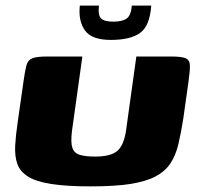

<svg xmlns="http://www.w3.org/2000/svg" viewBox="-20 -661 705 683"><path d="M632 -239Q624 -188 614.5 -148Q605 -108 586 -79.5Q567 -51 532.5 -33Q498 -15 442.5 -6.5Q387 2 303 2Q216 2 162 -6.5Q108 -15 79.5 -33Q51 -51 41.5 -78.5Q32 -106 34 -143Q36 -180 43 -227L64 -374Q69 -410 74 -428.5Q79 -447 94.5 -453.5Q110 -460 148 -460H273L236 -195Q231 -154 237.5 -135Q244 -116 264.5 -110Q285 -104 318 -104Q373 -104 396.5 -123.5Q420 -143 428 -194L465 -460H588Q627 -460 641 -453.5Q655 -447 655.5 -428.5Q656 -410 651 -374ZM374 -519Q306 -519 282 -553Q258 -587 264 -641H332Q328 -607 339.5 -595.5Q351 -584 383 -584Q415 -584 430.5 -595Q446 -606 449 -641H518Q513 -569 478.5 -544Q444 -519 374 -519Z"/></svg>

Font: Genos ExtraBold
Style: Italic
Weight: 800
Italic angle: -8°
Version: Version 1.010